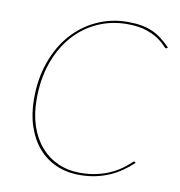

<svg xmlns="http://www.w3.org/2000/svg" viewBox="-80 -782 809 864"><g transform="rotate(10 324.0 -350.0)"><path d="M340 -2Q379.5 -2 411.5 -8.8Q443.5 -15.5 468.5 -26Q493.5 -36.5 512 -48.2Q530.5 -60 543 -70.5Q555.5 -81 562.8 -87.8Q570 -94.5 572.5 -94.5Q574.5 -94.5 575.8 -93Q577 -91.5 577.5 -91L579 -89Q556 -67.5 530.5 -49.8Q505 -32 475.8 -19.2Q446.5 -6.5 412.5 0.8Q378.5 8 339 8Q280.5 8 232.5 -13.2Q184.5 -34.5 150.5 -74Q116.5 -113.5 97.8 -169.5Q79 -225.5 79 -295Q79 -387 106.2 -463.2Q133.5 -539.5 181.5 -593.8Q229.5 -648 294.8 -678Q360 -708 436 -708Q471 -708 498.5 -703Q526 -698 549 -687.8Q572 -677.5 592 -662Q612 -646.5 632 -626L631 -624.5Q629 -621 624 -621Q620 -621 609.5 -633Q599 -645 577.8 -659.5Q556.5 -674 522 -686Q487.5 -698 435 -698Q362.5 -698 299.8 -669.8Q237 -641.5 190.5 -589Q144 -536.5 117.5 -462Q91 -387.5 91 -295Q91 -227.5 109.2 -173.2Q127.5 -119 160.5 -81Q193.5 -43 239.2 -22.5Q285 -2 340 -2Z"/></g></svg>

Font: Lato Hairline
Style: Italic
Weight: 250
Italic angle: -7°
Designer: Lukasz Dziedzic
Foundry: Lukasz Dziedzic
Version: Version 1.104; Western+Polish opensource